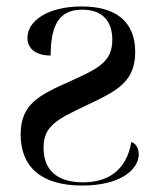

<svg xmlns="http://www.w3.org/2000/svg" viewBox="-20 -565 491 595"><path d="M235 10C354 10 410 -40 410 -87C410 -104 403 -119 387 -125C372 -37 315 0 237 0C169 0 115 -28 115 -107C115 -175 156 -195 249 -239C342 -283 399 -311 399 -404C399 -500 337 -545 233 -545C128 -545 65 -500 65 -448C65 -414 91 -393 137 -393C137 -496 169 -535 235 -535C296 -535 328 -501 328 -442C328 -374 286 -353 197 -313C101 -270 44 -243 44 -148C44 -49 106 10 235 10Z"/></svg>

Font: Noto Serif Display
Style: Regular
Weight: 400
Designer: Monotype Design Team
Foundry: Monotype Imaging Inc.
Version: Version 2.009